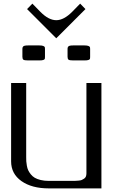

<svg xmlns="http://www.w3.org/2000/svg" viewBox="-20 -1043 644 1063"><path d="M291.5 -831.1 129.9 -992.7 159.2 -1022.9 203.1 -978Q249 -931.2 291.5 -931.2Q333.5 -931.2 379.9 -978L423.8 -1022.9L453.1 -992.7ZM479 -771V-729Q479 -720.2 477.8 -716.8Q476.6 -713.4 469.7 -710.9Q462.9 -708.5 447.8 -708.5H385.3Q364.7 -708.5 359.4 -712.6Q354 -716.8 354 -729V-771Q354 -776.4 354.5 -778.8Q355 -781.2 357.7 -784.9Q360.4 -788.6 367.2 -790Q374 -791.5 385.3 -791.5H447.8Q462.4 -791.5 469.5 -788.6Q476.6 -785.6 477.8 -782.2Q479 -778.8 479 -771ZM229 -771V-729Q229 -720.2 227.8 -716.8Q226.6 -713.4 219.7 -710.9Q212.9 -708.5 197.8 -708.5H135.3Q114.7 -708.5 109.4 -712.6Q104 -716.8 104 -729V-771Q104 -776.4 104.5 -778.8Q105 -781.2 107.7 -784.9Q110.4 -788.6 117.2 -790Q124 -791.5 135.3 -791.5H197.8Q212.4 -791.5 219.5 -788.6Q226.6 -785.6 227.8 -782.2Q229 -778.8 229 -771ZM541.5 -583.5V0H250Q156.2 0 98.9 -40.3Q41.5 -80.6 41.5 -149.9V-583.5H125V-172.9Q125 -159.7 125.5 -149.9Q126 -140.1 128.7 -125.5Q131.3 -110.8 136.2 -100.3Q141.1 -89.8 150.4 -78.1Q159.7 -66.4 172.4 -58.8Q185.1 -51.3 205.1 -46.4Q225.1 -41.5 250 -41.5H375Q388.7 -41.5 395.8 -41.7Q402.8 -42 414.6 -43Q426.3 -43.9 432.6 -46.6Q439 -49.3 445.8 -54Q452.6 -58.6 455.6 -65.9Q458.5 -73.2 458.5 -83.5V-583.5Z"/></svg>

Font: Gputeks
Style: Regular
Weight: 500
Version: Version 0.9